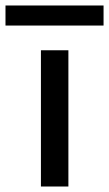

<svg xmlns="http://www.w3.org/2000/svg" viewBox="-88 -679 397 699"><path d="M61 0V-496H161V0ZM-68 -586V-659H289V-586Z"/></svg>

Font: DM Sans 28pt Medium
Style: Regular
Weight: 500
Version: Version 4.004;gftools[0.9.30]